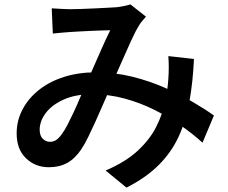

<svg xmlns="http://www.w3.org/2000/svg" viewBox="-20 -788 1040 876"><path d="M216 -750Q236 -749 259 -747.5Q282 -746 297 -746Q319 -746 348 -747Q377 -748 408.5 -749.5Q440 -751 467.5 -752.5Q495 -754 512 -755Q529 -757 546 -760.5Q563 -764 575 -768L646 -712Q637 -702 629 -692.5Q621 -683 615 -673Q598 -646 576 -597.5Q554 -549 529.5 -493Q505 -437 482 -385Q467 -351 450.5 -312.5Q434 -274 416.5 -235.5Q399 -197 383 -164Q367 -131 351 -107Q322 -64 286.5 -44.5Q251 -25 203 -25Q141 -25 98.5 -66Q56 -107 56 -179Q56 -238 83 -289Q110 -340 158 -378Q206 -416 272 -437Q338 -458 417 -458Q503 -458 583.5 -438Q664 -418 733.5 -387Q803 -356 860 -322.5Q917 -289 956 -261L904 -137Q859 -178 803.5 -216.5Q748 -255 684 -287Q620 -319 548 -338.5Q476 -358 399 -358Q324 -358 270 -333.5Q216 -309 188.5 -272Q161 -235 161 -196Q161 -169 175 -155Q189 -141 208 -141Q224 -141 236 -149Q248 -157 262 -176Q276 -195 289.5 -221.5Q303 -248 317.5 -279Q332 -310 345.5 -342.5Q359 -375 373 -405Q391 -446 410.5 -490.5Q430 -535 448.5 -576.5Q467 -618 483 -650Q468 -650 444 -649Q420 -648 393.5 -647Q367 -646 342.5 -644.5Q318 -643 301 -642Q285 -641 262.5 -639Q240 -637 221 -635ZM865 -519Q860 -412 844 -324Q828 -236 795 -164.5Q762 -93 704 -35Q646 23 557 68L462 -10Q553 -49 608.5 -100.5Q664 -152 693 -210Q722 -268 733.5 -324Q745 -380 748 -427Q750 -455 750 -482Q750 -509 748 -532Z"/></svg>

Font: Noto Sans HK SemiBold
Style: Regular
Weight: 600
Version: Version 2.004-H2;hotconv 1.0.118;makeotfexe 2.5.65603